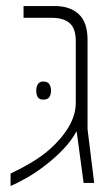

<svg xmlns="http://www.w3.org/2000/svg" viewBox="-20 -606 365 636"><path d="M15 10V-31Q49 -47 83.5 -67.5Q118 -88 143 -110Q184 -146 207.5 -185.5Q231 -225 231 -266V-470Q231 -512 210.5 -529.5Q190 -547 152 -547H58V-586H161Q212 -586 241 -559Q270 -532 270 -474V-178L292 0H257L234 -170H233Q216 -139 189 -111Q162 -83 131 -59Q100 -35 69.5 -17.5Q39 0 15 10ZM100 -306Q100 -318 105.5 -327Q111 -336 123 -336Q138 -336 143.5 -327Q149 -318 149 -306Q149 -293 143.5 -284.5Q138 -276 123 -276Q110 -276 105 -284.5Q100 -293 100 -306Z"/></svg>

Font: Noto Sans Hebrew ExtraLight
Style: Regular
Weight: 250
Designer: Monotype Design Team
Foundry: Monotype Imaging Inc.
Version: Version 2.003